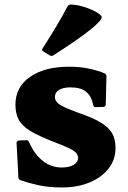

<svg xmlns="http://www.w3.org/2000/svg" viewBox="-20 -810 564 846"><path d="M328 -312Q390 -291 425 -269.5Q460 -248 474.5 -222Q489 -196 489 -158Q489 -107 459 -68Q429 -29 375.5 -6.5Q322 16 253 16Q193 16 147 5.5Q101 -5 70 -16Q61 -20 61 -29L53 -180Q53 -189 63 -191L94 -192Q104 -194 108 -184L112 -175Q135 -127 170.5 -99.5Q206 -72 252 -72Q285 -72 304.5 -83.5Q324 -95 324 -114Q324 -126 315.5 -136Q307 -146 284 -157Q261 -168 219 -184Q152 -210 114.5 -232.5Q77 -255 62.5 -282.5Q48 -310 48 -349Q48 -426 112 -471Q176 -516 284 -516Q335 -516 375 -507Q415 -498 440 -487Q449 -483 449 -473L446 -350Q446 -341 436 -339L403 -338Q393 -336 391 -347L389 -354Q382 -387 359 -406Q336 -425 290 -425Q259 -425 240.5 -414Q222 -403 222 -383Q222 -370 231 -359.5Q240 -349 263.5 -338Q287 -327 328 -312ZM215 -566Q207 -561 199 -566L170 -584Q162 -589 168 -597Q198 -644 225.5 -689.5Q253 -735 277 -781Q282 -790 292 -790Q321 -789 351 -779.5Q381 -770 406 -756Q422 -746 426.5 -739Q431 -732 422.5 -721Q414 -710 389 -688Q355 -660 311.5 -630Q268 -600 215 -566Z"/></svg>

Font: Hahmlet Black
Style: Regular
Weight: 900
Version: Version 1.002